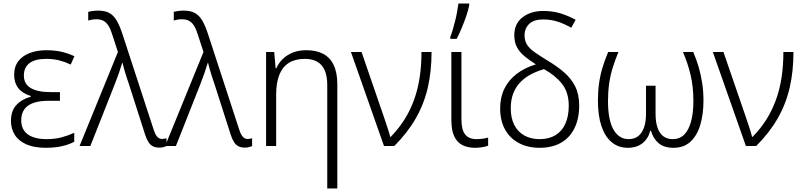

<svg xmlns="http://www.w3.org/2000/svg" viewBox="-20 -826 4544 1086"><path d="M319 -305V-256H255Q204 -256 169.5 -244Q135 -232 117.5 -207.5Q100 -183 100 -145Q100 -111 116.5 -87Q133 -63 165.5 -51Q198 -39 243 -39Q291 -39 329.5 -49.5Q368 -60 400 -75V-24Q383 -15 359 -7Q335 1 305.5 5.5Q276 10 240 10Q173 10 129 -9.5Q85 -29 63.5 -63.5Q42 -98 42 -142Q42 -199 72.5 -232Q103 -265 154 -279V-283Q106 -298 83 -328Q60 -358 60 -403Q60 -450 84.5 -481Q109 -512 150.5 -527Q192 -542 242 -542Q276 -542 302.5 -538Q329 -534 353 -526.5Q377 -519 401 -508L380 -461Q351 -475 317 -484Q283 -493 242 -493Q179 -493 147 -469Q115 -445 115 -399Q115 -351 154 -328Q193 -305 266 -305Z M430 0 647 -532 617 -624Q607 -658 595 -678Q583 -698 566.5 -707.5Q550 -717 526 -717Q512 -717 500 -715Q488 -713 479 -710V-759Q487 -761 495.5 -762.5Q504 -764 514 -765Q524 -766 534 -766Q574 -766 598.5 -752.5Q623 -739 640.5 -709Q658 -679 674 -629L850 -90Q856 -72 863 -61Q870 -50 878 -45Q886 -40 896 -40Q904 -40 911 -41.5Q918 -43 922 -44V0Q917 2 910.5 4.5Q904 7 897 8Q890 9 881 9Q860 9 845 1.5Q830 -6 819.5 -22.5Q809 -39 801 -64L709 -351Q704 -366 698.5 -382Q693 -398 688.5 -413.5Q684 -429 680 -443.5Q676 -458 673 -470H671Q663 -443 653 -414Q643 -385 632 -357L491 0Z M914 0 1131 -532 1101 -624Q1091 -658 1079 -678Q1067 -698 1050.5 -707.5Q1034 -717 1010 -717Q996 -717 984 -715Q972 -713 963 -710V-759Q971 -761 979.5 -762.5Q988 -764 998 -765Q1008 -766 1018 -766Q1058 -766 1082.5 -752.5Q1107 -739 1124.5 -709Q1142 -679 1158 -629L1334 -90Q1340 -72 1347 -61Q1354 -50 1362 -45Q1370 -40 1380 -40Q1388 -40 1395 -41.5Q1402 -43 1406 -44V0Q1401 2 1394.5 4.5Q1388 7 1381 8Q1374 9 1365 9Q1344 9 1329 1.5Q1314 -6 1303.5 -22.5Q1293 -39 1285 -64L1193 -351Q1188 -366 1182.5 -382Q1177 -398 1172.5 -413.5Q1168 -429 1164 -443.5Q1160 -458 1157 -470H1155Q1147 -443 1137 -414Q1127 -385 1116 -357L975 0Z M1712 -542Q1769 -542 1808 -521.5Q1847 -501 1867.5 -458Q1888 -415 1888 -348V240H1831V-344Q1831 -420 1799 -456.5Q1767 -493 1704 -493Q1650 -493 1614 -470.5Q1578 -448 1560 -403Q1542 -358 1542 -290V0H1485V-532H1531L1539 -440H1543Q1556 -470 1580 -493Q1604 -516 1637 -529Q1670 -542 1712 -542Z M1965 -532H2025L2154 -157Q2159 -142 2165.5 -122.5Q2172 -103 2178 -84.5Q2184 -66 2187 -52H2190Q2235 -98 2267.5 -149.5Q2300 -201 2321.5 -260Q2343 -319 2353.5 -386.5Q2364 -454 2364 -532H2421Q2421 -422 2399.5 -329.5Q2378 -237 2331.5 -156Q2285 -75 2210 0H2152Z M2590 -151Q2590 -92 2611 -65.5Q2632 -39 2675 -39Q2692 -39 2710.5 -41.5Q2729 -44 2741 -48V-2Q2729 3 2708.5 6.5Q2688 10 2667 10Q2626 10 2596 -5Q2566 -20 2549.5 -54.5Q2533 -89 2533 -147V-532H2590ZM2527 -617Q2534 -635 2541 -658.5Q2548 -682 2554.5 -708Q2561 -734 2565.5 -759Q2570 -784 2573 -806H2634V-796Q2629 -770 2617.5 -736Q2606 -702 2591.5 -667.5Q2577 -633 2563 -606H2527Z M3053 -764Q3106 -764 3150 -750.5Q3194 -737 3236 -714L3211 -669Q3173 -691 3134.5 -703.5Q3096 -716 3052 -716Q2999 -716 2973 -690.5Q2947 -665 2947 -626Q2947 -596 2960.5 -574Q2974 -552 3003 -531.5Q3032 -511 3076 -484Q3130 -452 3170.5 -417Q3211 -382 3233.5 -337Q3256 -292 3256 -229Q3256 -155 3229.5 -101Q3203 -47 3153 -18.5Q3103 10 3032 10Q2966 10 2915.5 -16.5Q2865 -43 2837 -93Q2809 -143 2809 -213Q2809 -275 2832.5 -323.5Q2856 -372 2901 -407Q2946 -442 3011 -462Q2973 -486 2945.5 -509Q2918 -532 2903.5 -560Q2889 -588 2889 -627Q2889 -692 2935.5 -728Q2982 -764 3053 -764ZM3057 -435Q3019 -424 2985 -406.5Q2951 -389 2925 -363Q2899 -337 2884 -300Q2869 -263 2869 -212Q2869 -159 2888.5 -120Q2908 -81 2945 -60Q2982 -39 3032 -39Q3085 -39 3122 -61.5Q3159 -84 3178 -126.5Q3197 -169 3197 -228Q3197 -303 3159.5 -351Q3122 -399 3057 -435Z M3901 -532Q3920 -488 3932.5 -444.5Q3945 -401 3952 -354.5Q3959 -308 3959 -256Q3959 -182 3941.5 -121.5Q3924 -61 3886.5 -25.5Q3849 10 3789 10Q3737 10 3706 -15.5Q3675 -41 3662 -86H3658Q3646 -41 3613.5 -15.5Q3581 10 3531 10Q3478 10 3440 -21.5Q3402 -53 3382 -112.5Q3362 -172 3362 -256Q3362 -309 3368.5 -355Q3375 -401 3388 -444Q3401 -487 3420 -532H3478Q3459 -486 3445.5 -442.5Q3432 -399 3425.5 -353Q3419 -307 3419 -255Q3419 -147 3450 -93Q3481 -39 3536 -39Q3569 -39 3590.5 -56.5Q3612 -74 3623 -106Q3634 -138 3634 -182V-341H3688V-182Q3688 -136 3699 -104Q3710 -72 3731.5 -55.5Q3753 -39 3785 -39Q3824 -39 3849.5 -64Q3875 -89 3888.5 -137.5Q3902 -186 3902 -255Q3902 -333 3887 -398.5Q3872 -464 3843 -532Z M4012 -532H4072L4201 -157Q4206 -142 4212.5 -122.5Q4219 -103 4225 -84.5Q4231 -66 4234 -52H4237Q4282 -98 4314.5 -149.5Q4347 -201 4368.5 -260Q4390 -319 4400.5 -386.5Q4411 -454 4411 -532H4468Q4468 -422 4446.5 -329.5Q4425 -237 4378.5 -156Q4332 -75 4257 0H4199Z"/></svg>

Font: Noto Sans Display Light
Style: Regular
Weight: 300
Designer: Monotype Design Team
Foundry: Monotype Imaging Inc.
Version: Version 2.003